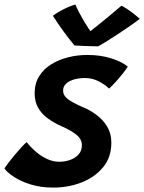

<svg xmlns="http://www.w3.org/2000/svg" viewBox="-60 -810 654 870"><path d="M181.5 40Q124.5 40 79 25.8Q33.5 11.5 2.8 -8.8Q-28 -29 -40 -47Q-34.5 -55.5 -22.2 -71.8Q-10 -88 5.8 -106.8Q21.5 -125.5 36.2 -141.8Q51 -158 61 -166Q78 -144 101.5 -123.5Q125 -103 152.5 -90Q180 -77 208.5 -77Q234 -77 257.5 -85.2Q281 -93.5 296 -110Q311 -126.5 311 -152Q311 -180 285 -200.5Q259 -221 217.5 -238.5Q182 -254.5 154.8 -274.8Q127.5 -295 112.2 -322.8Q97 -350.5 97 -387.5Q97 -432 117.5 -464.8Q138 -497.5 172.5 -518.8Q207 -540 249.2 -550.5Q291.5 -561 335.5 -561Q396.5 -561 445.2 -545.2Q494 -529.5 519 -508Q513.5 -499 500 -481.5Q486.5 -464 469.2 -444.5Q452 -425 434.5 -408.5Q417.5 -425.5 388.2 -441Q359 -456.5 325 -456.5Q309.5 -456.5 292 -453.8Q274.5 -451 259.5 -444.2Q244.5 -437.5 235.2 -426.2Q226 -415 226 -399Q226 -377.5 247.2 -361.2Q268.5 -345 308.5 -327.5Q345.5 -313 376.2 -290.2Q407 -267.5 425.8 -236.2Q444.5 -205 444.5 -163.5Q444.5 -97.5 407.2 -52.2Q370 -7 310 16.5Q250 40 181.5 40ZM490 -784Q501 -779 514.2 -770.5Q527.5 -762 540 -752.5Q552.5 -743 561.5 -735Q570.5 -727 573.5 -724.5Q546 -704 517.2 -684.2Q488.5 -664.5 462.5 -647.8Q436.5 -631 416.2 -618.5Q396 -606 385 -600Q369.5 -600 349 -600.8Q328.5 -601.5 309.2 -602.2Q290 -603 277.5 -604Q253 -633.5 229 -666.2Q205 -699 179.5 -738.5Q190.5 -747 208 -757.2Q225.5 -767.5 245.2 -776.2Q265 -785 281.5 -789.5Q289.5 -770.5 300 -750.8Q310.5 -731 321 -713.2Q331.5 -695.5 340 -682.8Q348.5 -670 353 -665.5H345.5Q355.5 -673 379.8 -692.5Q404 -712 433.8 -736.5Q463.5 -761 490 -784Z"/></svg>

Font: Grandstander Thin SemiBold
Style: Italic
Weight: 600
Italic angle: -15°
Version: Version 1.200